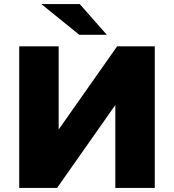

<svg xmlns="http://www.w3.org/2000/svg" viewBox="-20 -929 860 949"><path d="M75 0V-700H270V-289L559 -700H745V0H550V-410L262 0ZM372 -757 184 -909H374L508 -757Z"/></svg>

Font: MOST Montserrat ExtraBold
Style: Regular
Weight: 800
Designer: Julieta Ulanovsky
Foundry: Julieta Ulanovsky
Version: Version 8.000;March 11, 2024;FontCreator 15.0.0.2926 64-bit